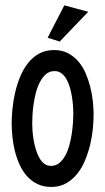

<svg xmlns="http://www.w3.org/2000/svg" viewBox="-20 -701 400 730"><path d="M335.9 -265.6Q335.9 -241.2 333 -211.4Q330.1 -181.6 322.8 -151.1Q315.4 -120.6 303.5 -91.6Q291.5 -62.5 273.4 -40Q255.4 -17.6 231.2 -3.9Q207 9.8 174.8 9.8Q144.5 9.8 121.6 -1.7Q98.6 -13.2 82 -32Q65.4 -50.8 54.2 -75.7Q43 -100.6 36.4 -127.4Q29.8 -154.3 27.1 -181.6Q24.4 -209 24.4 -232.4Q24.4 -256.8 27.3 -287.1Q30.3 -317.4 37.4 -348.4Q44.4 -379.4 56.4 -408.7Q68.4 -438 86.2 -460.7Q104 -483.4 128.4 -497.1Q152.8 -510.7 185.5 -510.7Q215.3 -510.7 238 -499Q260.7 -487.3 277.6 -467.8Q294.4 -448.2 305.4 -422.9Q316.4 -397.5 323.2 -370.4Q330.1 -343.3 333 -315.9Q335.9 -288.6 335.9 -265.6ZM258.8 -268.6Q258.8 -278.8 257.8 -294.9Q256.8 -311 254.2 -329.1Q251.5 -347.2 246.6 -365.2Q241.7 -383.3 233.9 -397.9Q226.1 -412.6 214.6 -421.6Q203.1 -430.7 187.5 -430.7Q168.5 -430.7 155 -419.2Q141.6 -407.7 132.1 -389.6Q122.6 -371.6 116.7 -349.4Q110.8 -327.1 107.7 -304.9Q104.5 -282.7 103.5 -263.2Q102.5 -243.7 102.5 -231.4Q102.5 -221.2 103.5 -205.3Q104.5 -189.5 107.4 -171.4Q110.4 -153.3 115.5 -135.5Q120.6 -117.7 128.4 -103Q136.2 -88.4 147.5 -79.3Q158.7 -70.3 173.8 -70.3Q192.4 -70.3 205.8 -81.5Q219.2 -92.8 228.8 -110.6Q238.3 -128.4 244.1 -150.4Q250 -172.4 253.2 -194.6Q256.3 -216.8 257.6 -236.3Q258.8 -255.9 258.8 -268.6ZM315.4 -656.2 207 -543 161.1 -557.6 224.6 -680.7Z"/></svg>

Font: Maiden Orange
Style: Regular
Weight: 400
Designer: Astigmatic (AOETI)
Foundry: Astigmatic (AOETI)
Version: Version 1.001